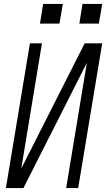

<svg xmlns="http://www.w3.org/2000/svg" viewBox="-20 -955 540 975"><path d="M10 0 132 -735H193L88 -99L410 -735H499L377 0H316L421 -636L99 0ZM482 -835H383L399 -935H499ZM183 -835 199 -935H299L282 -835Z"/></svg>

Font: Iosevka SS04 Light Oblique
Style: Regular
Weight: 300
Italic angle: -9°
Monospace: yes
Designer: Belleve Invis
Foundry: Belleve Invis
Version: Version 19.0.0; ttfautohint (v1.8.4)